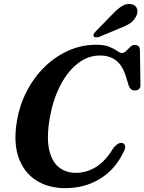

<svg xmlns="http://www.w3.org/2000/svg" viewBox="-20 -940 731 972"><path d="M601.5 -215.5Q611 -211.5 613.5 -199.5Q616 -187.5 603 -166Q563 -82 486.2 -34.8Q409.5 12.5 310 12.5Q225 12.5 163 -27Q101 -66.5 74 -142.8Q47 -219 66 -329.5Q80 -410.5 116.5 -480.2Q153 -550 206.8 -602.2Q260.5 -654.5 327 -684Q393.5 -713.5 467 -713.5Q508.5 -713.5 533.8 -703Q559 -692.5 573.8 -682Q588.5 -671.5 598 -671.5Q608 -671.5 618.2 -681.8Q628.5 -692 639.2 -702.2Q650 -712.5 661.5 -712.5Q687.5 -712.5 688.5 -685.5L691 -508.5Q691 -495 682.8 -488.5Q674.5 -482 662.5 -482Q640.5 -482 631.5 -506.5L620.5 -543Q603 -605 570 -632Q537 -659 486 -659Q424.5 -659 373 -618.2Q321.5 -577.5 285 -506.8Q248.5 -436 232.5 -346Q215 -246 228.5 -184Q242 -122 278 -93.5Q314 -65 364 -65Q419 -65 467.5 -95.5Q516 -126 556 -194Q582.5 -222.5 601.5 -215.5ZM548 -866.5Q574 -894.5 597.8 -909.2Q621.5 -924 646.5 -918.5Q668 -913.5 673.8 -895.2Q679.5 -877 669.5 -858.5Q659 -836 638.5 -822.2Q618 -808.5 587 -797L481 -753Q473 -750.5 465.2 -751Q457.5 -751.5 454.5 -756.5Q451.5 -762.5 455.2 -769Q459 -775.5 465.5 -782Z"/></svg>

Font: Fraunces 9pt SemiBold
Style: Italic
Weight: 600
Italic angle: -16°
Version: Version 1.000;[b76b70a41]